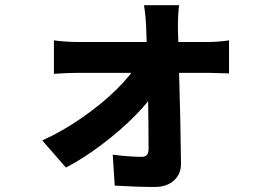

<svg xmlns="http://www.w3.org/2000/svg" viewBox="-20 -644 1040 747"><path d="M672.2 -538 675.8 -398.2Q682.8 -157.4 684.2 -7.6Q685 32.4 657 57.9Q629 83.4 583.2 83.4Q512.6 83.4 426.4 78.2L418.6 -42.2Q483.4 -33.8 531.8 -33.8Q545.6 -33.8 551.8 -41.4Q558 -49 558 -65.2Q558 -164.2 555.5 -303Q553 -441.8 548.6 -538Q547 -581.4 540.2 -623.8H677Q672.2 -592.8 672.2 -538ZM283.2 -480.6H787Q831 -480.6 871 -487V-358.4Q829.8 -359.8 792.8 -360.6H286.6Q246 -360.6 189.8 -356.8V-487Q206.8 -484.2 233.7 -482.4Q260.6 -480.6 283.2 -480.6ZM517.2 -400.4 586.2 -399.6 588.2 -296.4Q562.6 -251.4 505.1 -193.4Q447.6 -135.4 375.8 -81.3Q304 -27.2 236.6 8L144.4 -97.6Q223.2 -133.2 298.9 -185.8Q374.6 -238.4 432.5 -295.2Q490.4 -352 517.2 -400.4Z"/></svg>

Font: 寒蝉端黑体 Light
Style: Regular
Weight: 300
Designer: ChillDuanSans {Warren2060}; 
Source Han Sans {Ryoko NISHIZUKA 西塚涼子 (kana, bopomofo & ideographs); Paul D. Hunt (Latin, G
Foundry: ChillType&Adobe
Version: Version 1.300;Glyphs 3.3 (3306)